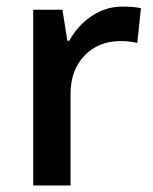

<svg xmlns="http://www.w3.org/2000/svg" viewBox="-20 -570 471 590"><path d="M356 -549.8Q390.6 -549.8 413.1 -544.9L401.9 -438Q377.4 -443.8 351.1 -443.8Q282.2 -443.8 239.5 -398.9Q196.8 -354 196.8 -282.2V0H82V-540H171.9L187 -444.8H192.9Q219.7 -493.2 262.9 -521.5Q306.2 -549.8 356 -549.8Z"/></svg>

Font: f4_21440          
Style: Regular
Weight: 600
Foundry: Ascender Corporation
Version: Version 1.10